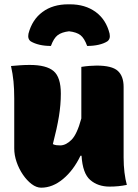

<svg xmlns="http://www.w3.org/2000/svg" viewBox="-20 -857 640 890"><path d="M300 -712Q266 -708 247.5 -694Q229 -680 216 -644Q187 -644 163.5 -649.5Q140 -655 123 -665Q107 -676 112 -701Q129 -766 177 -801.5Q225 -837 296 -837H304Q375 -837 423.5 -801.5Q472 -766 488 -701Q493 -676 477 -665Q461 -655 437 -649.5Q413 -644 384 -644Q371 -680 353 -694Q335 -708 300 -712ZM118 -556Q195 -556 228.5 -527.5Q262 -499 262 -423Q262 -371 253 -316.5Q244 -262 225 -189Q233 -185 241.5 -184Q250 -183 259 -183Q285 -183 311 -208.5Q337 -234 357 -308V-547Q376 -550 394.5 -551.5Q413 -553 428 -553Q499 -553 526 -528.5Q553 -504 553 -454V-127Q553 -90 557 -57.5Q561 -25 568 0Q549 4 529 6Q509 8 488 8Q434 8 398.5 -22.5Q363 -53 358 -135H353Q321 -68 272.5 -27.5Q224 13 171 13Q149 13 127 -3.5Q105 -20 86.5 -47Q68 -74 57 -106Q46 -138 46 -169V-401Q46 -445 42.5 -480Q39 -515 31 -551Q52 -553 74 -554.5Q96 -556 118 -556Z"/></svg>

Font: Recursive Sn Csl St Blk
Style: Regular
Weight: 900
Version: Version 1.079;hotconv 1.0.112;makeotfexe 2.5.65598; ttfautoh